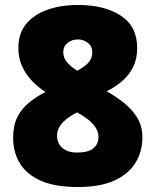

<svg xmlns="http://www.w3.org/2000/svg" viewBox="-20 -744 626 774"><path d="M295 -724Q401 -724 467 -681Q533 -638 533 -550Q533 -507 517 -474.5Q501 -442 473.5 -418Q446 -394 410 -376Q444 -357 477 -331.5Q510 -306 532 -271.5Q554 -237 554 -190Q554 -133 526 -87.5Q498 -42 440.5 -16Q383 10 293 10Q203 10 145.5 -15Q88 -40 60.5 -85Q33 -130 33 -188Q33 -238 50 -272Q67 -306 96.5 -330Q126 -354 163 -373Q133 -393 108.5 -418.5Q84 -444 69 -477Q54 -510 54 -551Q54 -609 85 -647Q116 -685 170.5 -704.5Q225 -724 295 -724ZM210 -196Q210 -166 231.5 -147.5Q253 -129 291 -129Q335 -129 356 -146Q377 -163 377 -192Q377 -214 364 -232Q351 -250 334 -263Q317 -276 304 -283L291 -291Q269 -280 250.5 -266Q232 -252 221 -235Q210 -218 210 -196ZM294 -585Q270 -585 252.5 -571Q235 -557 235 -533Q235 -510 251.5 -491.5Q268 -473 292 -459Q306 -467 320 -477Q334 -487 343 -500.5Q352 -514 352 -533Q352 -557 334.5 -571Q317 -585 294 -585Z"/></svg>

Font: Noto Sans Hebrew Thin Black
Style: Regular
Weight: 900
Version: Version 3.001